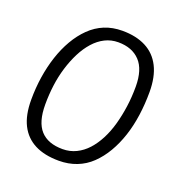

<svg xmlns="http://www.w3.org/2000/svg" viewBox="-106 -636 699 739"><g transform="rotate(20 244.0 -267.0)"><path d="M213 10Q154 10 114 -10.5Q74 -31 53.5 -71.5Q33 -112 33 -174Q33 -223 40 -268.5Q47 -314 60.5 -355Q74 -396 94 -430.5Q114 -465 140.5 -491Q167 -517 200 -530.5Q233 -544 273 -544Q329 -544 369 -523.5Q409 -503 430 -461.5Q451 -420 451 -358Q451 -309 444.5 -262.5Q438 -216 424.5 -175Q411 -134 391 -100Q371 -66 345 -41Q319 -16 285.5 -3Q252 10 213 10ZM211 -37Q241 -37 266.5 -49.5Q292 -62 312 -84Q332 -106 347.5 -136Q363 -166 373 -202Q383 -238 388.5 -277.5Q394 -317 394 -359Q394 -429 362 -463Q330 -497 273 -497Q244 -497 219 -484.5Q194 -472 173.5 -449Q153 -426 137.5 -395.5Q122 -365 111 -329Q100 -293 95 -254.5Q90 -216 90 -176Q90 -104 120.5 -70.5Q151 -37 211 -37Z"/></g></svg>

Font: Georama ExtraCondensed Thin Light
Style: Italic
Weight: 300
Italic angle: -9°
Version: Version 1.001